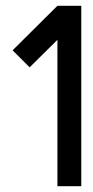

<svg xmlns="http://www.w3.org/2000/svg" viewBox="-20 -641 319 661"><path d="M259.8 0H177.7V-503.9Q145.5 -472.7 82 -409.2L23.4 -467.8Q75.2 -518.6 177.7 -621.1H259.8Z"/></svg>

Font: mr_KirucoupageG
Style: Regular
Weight: 400
Designer: Jan Henkel
Version: Version 1.00 May 25, 2020, initial release